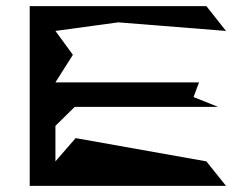

<svg xmlns="http://www.w3.org/2000/svg" viewBox="-20 -795 778 627"><path d="M77 -188H718L654 -268L227 -344L161 -268V-384L224 -446H692L612 -478L630 -526H161L218 -616L161 -694L366 -722L718 -694L654 -775H77Z"/></svg>

Font: bitstorm
Style: suext
Weight: 400
Version: Version 0.2